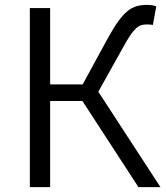

<svg xmlns="http://www.w3.org/2000/svg" viewBox="-20 -765 680 785"><path d="M102 0H185V-352H317L546 0H636L382 -390L482 -569C528 -654 547 -665 580 -665C587 -665 595 -665 605 -663L619 -739C609 -743 595 -745 582 -745C519 -745 484 -723 421 -609L318 -420H185V-732H102Z"/></svg>

Font: Noto Sans HK DemiLight
Style: Regular
Weight: 350
Designer: Ryoko NISHIZUKA 西塚涼子 (kana, bopomofo & ideographs); Paul D. Hunt (Latin, Greek & Cyrillic); Sandoll Communications 산돌커뮤니
Foundry: Adobe
Version: Version 2.004;hotconv 1.0.118;makeotfexe 2.5.65603